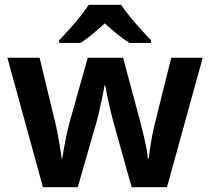

<svg xmlns="http://www.w3.org/2000/svg" viewBox="-20 -786 882 805"><path d="M455 -276Q448 -302 441 -331.5Q434 -361 429 -387Q424 -413 421 -428H418Q416 -413 410.5 -387Q405 -361 398.5 -330.5Q392 -300 384 -272L306 -1H160L11 -544H146L207 -291Q214 -265 220 -234Q226 -203 231 -173.5Q236 -144 238 -122H241Q243 -137 247 -158.5Q251 -180 255.5 -203Q260 -226 265 -246Q270 -266 273 -278L348 -544H496L568 -276Q573 -255 580 -227.5Q587 -200 592.5 -172Q598 -144 600 -122H604Q606 -144 610.5 -173.5Q615 -203 621.5 -234Q628 -265 635 -291L698 -544H830L680 -1H532ZM488 -766Q502 -744 524.5 -716.5Q547 -689 571 -662.5Q595 -636 613 -618V-606H523Q497 -622 471.5 -643Q446 -664 419 -688Q393 -664 368.5 -643.5Q344 -623 318 -606H228V-618Q247 -637 270.5 -663Q294 -689 316 -716.5Q338 -744 352 -766Z"/></svg>

Font: Noto Sans Oriya SemiBold
Style: Regular
Weight: 600
Version: Version 2.003